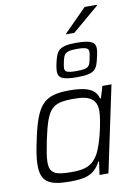

<svg xmlns="http://www.w3.org/2000/svg" viewBox="-105 -1049 789 1123"><g transform="rotate(-10 289.5 -487.5)"><path d="M346 -849 345 -844H393L551 -978L552 -983H479ZM366 -586C475 -586 484 -612 500 -685C505 -705 507 -718 507 -732C507 -768 483 -785 394 -785C285 -785 276 -757 259 -685C255 -666 253 -652 253 -639C253 -602 276 -586 366 -586ZM367 -622C313 -622 298 -629 298 -651C298 -660 300 -671 303 -685C314 -734 318 -749 393 -749C447 -749 461 -741 461 -719C461 -710 459 -700 456 -685C446 -635 443 -622 367 -622ZM218 8C306 8 363 -4 400 -78H405L394 0H447L555 -510H501L480 -440H475C461 -499 402 -518 305 -518C151 -518 109 -467 66 -257C53 -199 47 -153 47 -118C47 -19 95 8 218 8ZM239 -45C143 -45 107 -57 107 -127C107 -157 115 -199 126 -255C166 -440 191 -465 325 -465C420 -465 458 -438 458 -367C458 -321 428 -170 391 -113C360 -65 324 -45 239 -45Z"/></g></svg>

Font: Saira UNSAM Light Italic
Style: Regular
Weight: 300
Italic angle: -12°
Designer: Hector Gatti with collaboration of the Omnibus-Type team
Foundry: Omnibus-Type
Version: Version 0.072;PS 000.072;hotconv 1.0.88;makeotf.lib2.5.64775